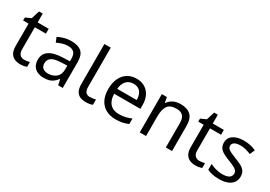

<svg xmlns="http://www.w3.org/2000/svg" viewBox="12 -1516 3268 2328"><g transform="rotate(30 1646.0 -352.0)"><path d="M264 -62Q284 -62 305 -65.5Q326 -69 339 -73V-6Q325 1 299 5.5Q273 10 249 10Q207 10 171.5 -4.5Q136 -19 114 -55Q92 -91 92 -156V-468H16V-510L93 -545L128 -659H180V-536H335V-468H180V-158Q180 -109 203.5 -85.5Q227 -62 264 -62Z M649 -545Q747 -545 794 -502Q841 -459 841 -365V0H777L760 -76H756Q733 -47 708.5 -27.5Q684 -8 652.5 1Q621 10 576 10Q528 10 489.5 -7Q451 -24 429 -59.5Q407 -95 407 -149Q407 -229 470 -272.5Q533 -316 664 -320L755 -323V-355Q755 -422 726 -448Q697 -474 644 -474Q602 -474 564 -461.5Q526 -449 493 -433L466 -499Q501 -518 549 -531.5Q597 -545 649 -545ZM675 -259Q575 -255 536.5 -227Q498 -199 498 -148Q498 -103 525.5 -82Q553 -61 596 -61Q664 -61 709 -98.5Q754 -136 754 -214V-262Z M1165 10Q1121 10 1086.5 -4.5Q1052 -19 1032 -55.5Q1012 -92 1012 -157V-714H1101V-165Q1101 -117 1119.5 -93Q1138 -69 1178 -69Q1200 -69 1223.5 -72.5Q1247 -76 1260 -80V-6Q1246 1 1218.5 5.5Q1191 10 1165 10Z M1562 -546Q1631 -546 1680.5 -516Q1730 -486 1756.5 -431.5Q1783 -377 1783 -304V-251H1416Q1418 -160 1462.5 -112.5Q1507 -65 1587 -65Q1638 -65 1677.5 -74.5Q1717 -84 1759 -102V-25Q1718 -7 1678 1.5Q1638 10 1583 10Q1507 10 1448.5 -21Q1390 -52 1357.5 -113.5Q1325 -175 1325 -264Q1325 -352 1354.5 -415Q1384 -478 1437.5 -512Q1491 -546 1562 -546ZM1561 -474Q1498 -474 1461.5 -433.5Q1425 -393 1418 -321H1691Q1691 -367 1677 -401Q1663 -435 1634.5 -454.5Q1606 -474 1561 -474Z M2177 -546Q2273 -546 2322 -499.5Q2371 -453 2371 -349V0H2284V-343Q2284 -408 2255 -440Q2226 -472 2164 -472Q2075 -472 2041 -422Q2007 -372 2007 -278V0H1919V-536H1990L2003 -463H2008Q2026 -491 2052.5 -509.5Q2079 -528 2111 -537Q2143 -546 2177 -546Z M2716 -62Q2736 -62 2757 -65.5Q2778 -69 2791 -73V-6Q2777 1 2751 5.5Q2725 10 2701 10Q2659 10 2623.5 -4.5Q2588 -19 2566 -55Q2544 -91 2544 -156V-468H2468V-510L2545 -545L2580 -659H2632V-536H2787V-468H2632V-158Q2632 -109 2655.5 -85.5Q2679 -62 2716 -62Z M3247 -148Q3247 -96 3221 -61Q3195 -26 3147 -8Q3099 10 3033 10Q2977 10 2936.5 1Q2896 -8 2865 -24V-104Q2897 -88 2942.5 -74.5Q2988 -61 3035 -61Q3102 -61 3132 -82.5Q3162 -104 3162 -140Q3162 -160 3151 -176Q3140 -192 3111.5 -208Q3083 -224 3030 -244Q2978 -264 2941 -284Q2904 -304 2884 -332Q2864 -360 2864 -404Q2864 -472 2919.5 -509Q2975 -546 3065 -546Q3114 -546 3156.5 -536.5Q3199 -527 3236 -510L3206 -440Q3172 -454 3135 -464Q3098 -474 3059 -474Q3005 -474 2976.5 -456.5Q2948 -439 2948 -409Q2948 -387 2961 -371.5Q2974 -356 3004.5 -341.5Q3035 -327 3086 -307Q3137 -288 3173 -268Q3209 -248 3228 -219.5Q3247 -191 3247 -148Z"/></g></svg>

Font: ukorean85
Style: Book
Weight: 400
Designer: Jelle Bosma - Monotype Design Team
Foundry: Monotype Imaging Inc.
Version: Version 2.003